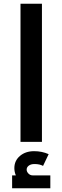

<svg xmlns="http://www.w3.org/2000/svg" viewBox="-20 -761 335 1030"><path d="M205 -741V0H90V-741ZM157 180H250V249H45V180H65Q57 161 57 141Q57 101 87 75.5Q117 50 163 50Q205 50 241 66L211 129Q193 119 165 119Q146 119 134.5 127.5Q123 136 123 149Q123 160 132.5 170Q142 180 157 180Z"/></svg>

Font: Montserrat-Arabic
Style: Regular
Weight: 400
Designer: Mohamed Gaber
Foundry: Kief Type Foundry
Version: Version 5.008;PS 005.008;hotconv 1.0.88;makeotf.lib2.5.64775